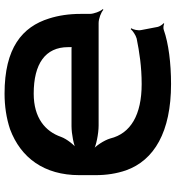

<svg xmlns="http://www.w3.org/2000/svg" viewBox="16 -777 771 843"><g transform="rotate(90 401.5 -355.5)"><path d="M349 -592C484 -592 566 -544 588 -454C596 -427 621 -389 639 -376L642 -379C624 -392 566 -403 531 -403H81C62 -403 33 -414 23 -424L20 -421C30 -411 41 -382 41 -364V-324C41 -273 48 -227 61 -186C98 -67 191 10 391 10C446 10 499 2 547 -14C673 -61 749 -164 749 -318V-390C749 -438 742 -482 728 -523C684 -647 559 -721 349 -721C257 -721 170 -710 111 -689C103 -686 90 -688 84 -691L82 -688C88 -684 96 -671 98 -663L112 -590C115 -576 110 -555 104 -546L108 -544C114 -552 134 -566 149 -570C208 -582 273 -592 349 -592ZM187 -269V-277C187 -280 187 -287 185 -289L182 -286C184 -284 192 -284 197 -284H534C567 -284 620 -294 638 -305L635 -309C617 -297 590 -263 581 -238C557 -169 498 -118 391 -118C260 -118 187 -169 187 -269Z"/></g></svg>

Font: Asimov
Style: EdgeWide
Weight: 500
Designer: Google
Version: Version 2.000980: 2014